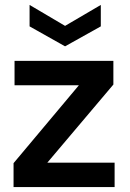

<svg xmlns="http://www.w3.org/2000/svg" viewBox="-20 -759 529 779"><path d="M35 0V-97L300 -413H39V-512H440V-416L172 -99H445V0ZM244 -571 100 -652V-739L244 -654L389 -739V-652Z"/></svg>

Font: DM Sans 12pt SemiBold
Style: Regular
Weight: 600
Version: Version 4.004;gftools[0.9.30]